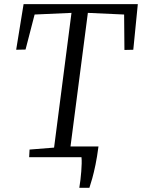

<svg xmlns="http://www.w3.org/2000/svg" viewBox="-20 -763 689 932"><path d="M365 148.5Q368 130.5 370.5 110Q373 89.5 374.5 69Q376 48.5 376.5 30.8Q377 13 375.5 0L312.5 -52H458Q451.5 -1.5 443.5 37Q435.5 75.5 427.8 103Q420 130.5 414 148.5ZM121.5 0 123.5 -37 242.5 -46.5 327 -700.5 148 -692.5 104 -522.5 58.5 -521.5 94.5 -743H649L627 -521.5L584 -520.5L582.5 -692.5L406.5 -700.5L321.5 -46.5L442.5 -37L439.5 0Z"/></svg>

Font: Merriweather 24pt Light
Style: Italic
Weight: 300
Italic angle: -7.8°
Version: Version 2.101